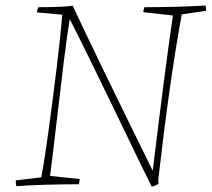

<svg xmlns="http://www.w3.org/2000/svg" viewBox="-20 -666 765 694"><path d="M528 8Q498 -52 394.5 -267Q291 -482 232 -597Q221 -526 211.5 -450.5Q202 -375 187 -245.5Q172 -116 161 -30L268 -19Q268 -9 265 0Q136 0 39 7Q37 -3 37 -14L129 -25Q144 -99 171.5 -314.5Q199 -530 205 -613L114 -621Q114 -632 119 -640Q199 -640 243 -645Q318 -483 532 -49Q581 -450 605 -610L498 -622Q498 -628 502 -640Q623 -640 723 -646Q725 -640 725 -627L637 -614Q594 -382 552 -16L553 -2Q539 8 528 8Z"/></svg>

Font: Albura ExtraLight
Style: Italic
Weight: 156
Italic angle: -7°
Designer: Mercedes Jáuregui
Foundry: Omnibus-Type Team
Version: Version 1.000